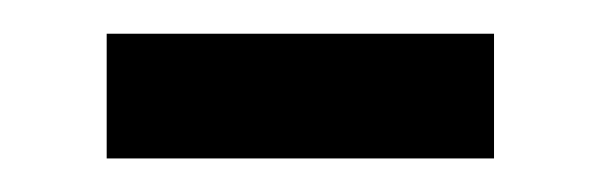

<svg xmlns="http://www.w3.org/2000/svg" viewBox="-20 -298 361 115"><path d="M275.9 -203.1H43.9V-277.8H275.9Z"/></svg>

Font: Ezra SIL SR
Style: Regular
Weight: 400
Designer: Development by SIL's NRSI team. OpenType tables by Ralph Hancock ( hancock@dircon.co.uk ).
Foundry: Development by SIL's NRSI team.
Version: Version 2.51; 2007